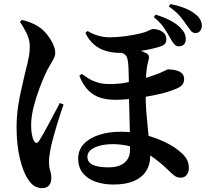

<svg xmlns="http://www.w3.org/2000/svg" viewBox="-20 -872 1040 959"><path d="M829.9 -682.3Q817.6 -705.2 800.7 -730.9Q783.8 -756.5 748.2 -787L756.9 -798.9Q796.3 -787.4 829 -770.5Q861.8 -753.6 881.4 -733Q896.5 -717.6 902.2 -704.4Q907.8 -691.3 908 -676.7Q907.8 -657.7 897.4 -649Q887 -640.4 872.9 -640.7Q859 -640.9 849.6 -652.1Q840.2 -663.2 829.9 -682.3ZM912.4 -746.5Q900.7 -764.6 880.8 -788.9Q860.9 -813.2 823.1 -839.8L831.1 -851.7Q874.9 -842.5 905 -830.4Q935.2 -818.3 957.3 -800.1Q974.6 -786.3 981.6 -770.8Q988.6 -755.3 988.1 -743.2Q987.8 -727.8 979.5 -717.3Q971.2 -706.8 954.9 -707.1Q942.2 -707.4 933.1 -718.5Q924 -729.7 912.4 -746.5ZM417.5 -717.1Q442.9 -701.7 471.1 -693.6Q499.2 -685.6 528.1 -685.6Q563.4 -685.6 603.2 -690.9Q643 -696.2 678.7 -704.4Q708.8 -711.9 723.2 -719.5Q737.6 -727 744.1 -727Q770.3 -727 790.6 -713.6Q810.8 -700.2 810.8 -676.8Q810.8 -661.6 804.5 -653.8Q798.1 -646 787.2 -642Q766.9 -634.5 739.5 -628.5Q712.2 -622.4 682.6 -617.6Q652.9 -612.8 625.7 -610.4Q598.5 -607.9 577.9 -607.9Q543.1 -607.9 510.3 -617.2Q477.5 -626.5 451.1 -648.3Q424.7 -670.1 406.6 -707.7ZM388.6 -503Q408.2 -488.3 427.9 -476.9Q447.6 -465.5 471.4 -458.8Q495.2 -452.2 524.9 -452.2Q570.5 -452.2 603.4 -458.2Q636.2 -464.1 664.1 -470.8Q694.2 -478 724.3 -487.9Q754.3 -497.8 777.1 -506.8Q795.2 -514.4 805.7 -520Q816.3 -525.6 818.8 -525.6Q824.1 -525.6 837.1 -524.4Q850.2 -523.3 864.5 -519.1Q878.7 -514.8 889.2 -505Q899.6 -495.2 899.6 -477Q899.6 -461.3 891.5 -449.8Q883.4 -438.2 858.2 -427.9Q818.4 -411.2 768.9 -400.6Q719.5 -390.1 672.6 -383.1Q639.4 -378.8 611.7 -376.1Q583.9 -373.5 554.1 -373.5Q515.8 -373.5 482.5 -383.6Q449.2 -393.6 422.5 -419.4Q395.9 -445.1 376.3 -492.8ZM557.8 -617.8 597 -634.5Q615.7 -632.9 636.5 -629.1Q657.4 -625.2 677 -619.8Q696.6 -614.3 708.5 -607.3Q721.6 -600.8 723.5 -591.6Q725.3 -582.5 721.1 -568.5Q712.3 -538.4 709.8 -495.3Q707.3 -452.2 707.3 -410.3Q707.3 -357.9 710.9 -312.1Q714.5 -266.3 718.7 -226.8Q723 -187.4 726.6 -153Q730.2 -118.6 730.2 -89.4Q730.2 -50 710.3 -18.1Q690.4 13.8 649.8 31.7Q609.3 49.7 545.5 49.7Q498.2 49.7 458.1 35.9Q418 22.1 394.3 -6.8Q370.5 -35.6 370.5 -80.3Q370.5 -122.6 398.2 -152.5Q425.9 -182.4 474.3 -198.2Q522.6 -214 583.8 -214Q643.8 -214 699 -199.8Q754.2 -185.7 799.4 -164.4Q844.7 -143.2 872.7 -119.8Q899.1 -99 911.3 -79.1Q923.4 -59.2 923.4 -32Q923.4 -13.3 912.8 1.1Q902.3 15.5 881.3 15.5Q864.3 15.5 851.2 5.1Q838.1 -5.2 825.4 -17.4Q773.2 -68.7 726.8 -97.8Q680.4 -126.9 635.8 -139.5Q591.2 -152 542.2 -152Q510 -152 481.2 -145Q452.5 -138 434.5 -123.8Q416.6 -109.6 416.6 -89.1Q416.6 -61.2 443.5 -48.7Q470.4 -36.1 522.2 -36.1Q574 -36.1 601.6 -59.1Q629.3 -82.1 629.3 -123.3Q629.3 -171.1 628.4 -215.9Q627.5 -260.6 626.5 -299.8Q625.4 -339 624.5 -371Q623.6 -403.1 623.6 -425.2Q623.6 -449.7 623.4 -478.6Q623.2 -507.6 621.8 -533.9Q620.5 -560.3 616.9 -576.2Q613.2 -597.9 592.6 -605.9Q572.1 -613.8 557.8 -617.8ZM79.8 -763 89.3 -772.6Q110.2 -767.8 131 -759.9Q151.7 -752 174.1 -737.9Q193.2 -725.9 212 -703.2Q230.9 -680.4 243.4 -655Q255.9 -629.6 255.9 -607.5Q255.9 -594.4 248.3 -579.4Q240.8 -564.5 228.5 -544.4Q216.2 -524.3 202.8 -494.2Q191.3 -469 175.5 -426.6Q159.6 -384.3 147.6 -336.5Q135.5 -288.7 135.5 -246.2Q135.5 -222.1 139 -202Q142.6 -182 148.2 -171Q154 -159.1 160.9 -158.3Q167.9 -157.4 174.6 -167.4Q181.9 -178.7 195.3 -202Q208.6 -225.3 223.9 -254Q239.1 -282.7 253.9 -310.5Q268.7 -338.4 278.9 -357.4L297.4 -350.1Q289.6 -327.9 281 -301.4Q272.5 -274.9 264 -247.5Q255.5 -220.1 248.8 -195Q242.1 -169.8 237.1 -150.7Q231.5 -125 228.1 -102.6Q224.7 -80.2 224.7 -66.4Q224.7 -37.9 230.6 -19.7Q236.4 -1.6 236.4 19.2Q236.4 39.9 224.9 53.8Q213.3 67.7 190 67.7Q174.8 67.7 156.9 59.9Q139 52.1 119.8 23.2Q95.7 -12.4 79.3 -80.5Q62.8 -148.7 62.8 -235.1Q62.8 -289.9 70.4 -340.7Q78.1 -391.5 88.7 -435.2Q99.2 -478.9 105.9 -510.2Q111.7 -532.5 116.7 -553.1Q121.7 -573.8 125.3 -595.1Q128.8 -616.5 128.8 -639.2Q128.8 -674.7 111.5 -708.5Q94.2 -742.3 79.8 -763Z"/></svg>

Font: Early Summer Mincho VF
Style: Regular
Weight: 250
Designer: GuiWonder
Version: Version 1.002